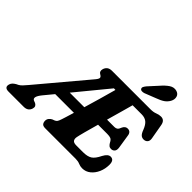

<svg xmlns="http://www.w3.org/2000/svg" viewBox="-251 -1232 1529 1529"><g transform="rotate(45 513.0 -468.0)"><path d="M753 0H411Q384 0 375 -12Q366 -24 366 -42Q366 -58.5 375.5 -70.8Q385 -83 399 -90L419 -97.5Q431.5 -102.5 438 -112.5Q444.5 -122.5 452 -145.5Q455 -154 463.5 -181.5Q472 -209 484 -249H273.5L207.5 -169Q158 -108.5 190 -93L210.5 -85Q222 -79 227.5 -69Q233 -59 228.5 -43Q223 -23 207.8 -11.5Q192.5 0 167 0H-3.5Q-53 0 -41 -43Q-37 -56.5 -27.8 -66.2Q-18.5 -76 -1.5 -86L14 -93.5Q28 -101 42 -115.8Q56 -130.5 73 -151L416.5 -559.5Q435 -582 434 -593Q433 -604 417.5 -612.5Q391.5 -626 400.5 -657Q406.5 -677 421.5 -688.5Q436.5 -700 462 -700H896Q928.5 -700 951 -709.2Q973.5 -718.5 996 -718.5Q1037 -718.5 1045 -670L1067 -545Q1071 -522 1061.8 -508.2Q1052.5 -494.5 1034.5 -491.5Q1013.5 -488.5 998.2 -499.5Q983 -510.5 971 -543.5Q955 -585.5 932.5 -603.8Q910 -622 874 -622H772Q763.5 -590 746 -528.2Q728.5 -466.5 709 -397H792Q808 -397 818.2 -404.5Q828.5 -412 838 -437.5Q851.5 -463.5 876 -463.5Q894 -463.5 904 -453Q914 -442.5 916 -425L934.5 -307Q938 -280 926.5 -267Q915 -254 896 -254Q881 -254 871.5 -262.5Q862 -271 855.5 -283Q844.5 -306 830.5 -312Q816.5 -318 790.5 -318H687Q668.5 -253 654.5 -200.5Q640.5 -148 637 -128.5Q632.5 -105.5 642 -92Q651.5 -78.5 681 -78.5H756.5Q806.5 -78.5 833.5 -95.8Q860.5 -113 885.5 -164.5Q909.5 -209.5 938.5 -209.5Q977 -209.5 977 -156.5Q977 -110.5 959.8 -71Q942.5 -31.5 912.2 -7Q882 17.5 842.5 17.5Q820.5 17.5 800.5 8.8Q780.5 0 753 0ZM571.5 -612 347 -339H511Q530.5 -405 551.5 -477.5Q572.5 -550 589 -611.5ZM812 -881.5Q843.5 -918.5 874 -938.8Q904.5 -959 937.5 -949.5Q965 -941 971.5 -916Q978 -891 964 -865Q950 -839.5 926.8 -823.5Q903.5 -807.5 863 -793L770 -756.5Q756.5 -752 744.2 -753.2Q732 -754.5 727.5 -763.5Q722.5 -773 728.2 -784Q734 -795 744 -807Z"/></g></svg>

Font: Fraunces 9pt SuperSoft
Style: Bold Italic
Weight: 700
Italic angle: -16°
Version: Version 1.000;[b76b70a41]